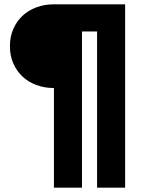

<svg xmlns="http://www.w3.org/2000/svg" viewBox="-20 -688 656 890"><path d="M430 182V-542H360V182H230V-280Q186 -280 148.5 -294Q111 -308 84 -333.5Q57 -359 41.5 -394.5Q26 -430 26 -474Q26 -518 41.5 -553.5Q57 -589 84 -614.5Q111 -640 148.5 -654Q186 -668 230 -668H560V182Z"/></svg>

Font: Celebes Black
Style: Regular
Weight: 900
Designer: Anugrah Pasau
Foundry: Lafontype
Version: Version 1.000; ttfautohint (v1.8.4)